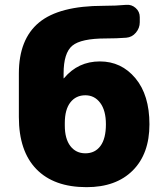

<svg xmlns="http://www.w3.org/2000/svg" viewBox="-20 -764 686 794"><path d="M333 -130Q373 -130 395.5 -160.5Q418 -191 418 -250Q418 -307 394.5 -338.5Q371 -370 333 -370Q294 -370 271 -340.5Q248 -311 248 -255V-245Q248 -190 271 -160Q294 -130 333 -130ZM393 -510Q482 -510 540 -440.5Q598 -371 598 -250Q598 -128 529 -59Q460 10 338 10Q203 10 130.5 -64.5Q58 -139 58 -280V-460Q58 -602 141.5 -671Q225 -740 408 -740Q461 -740 502 -744Q524 -746 541 -731Q558 -716 558 -693V-672Q558 -648 542 -629Q526 -610 502 -608Q462 -605 418 -605Q315 -605 279 -575Q243 -545 243 -460V-440H244L245 -441Q303 -510 393 -510Z"/></svg>

Font: Rounded Mplus 1c Black
Style: Regular
Weight: 900
Version: Version 1.059.20150529